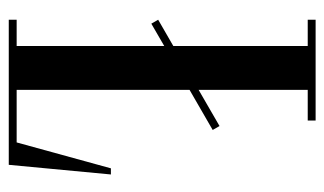

<svg xmlns="http://www.w3.org/2000/svg" viewBox="-171 -569 740 438"><g transform="rotate(90 199.0 -350.0)"><path d="M304.9 -18H185V-412.4L276.5 -465.2L267.5 -480.8L185 -433.1V-682H255V-700H25V-682H85V-375.4L25 -340.8L34 -325.2L85 -354.7V-18H25V0H356L378 -233H364Z"/></g></svg>

Font: Picaflor 24 pt
Style: Regular
Weight: 400
Designer: Ariel Martín Pérez
Foundry: Tunera Type Foundry
Version: Version 1.000;hotconv 1.0.109;makeotfexe 2.5.65596